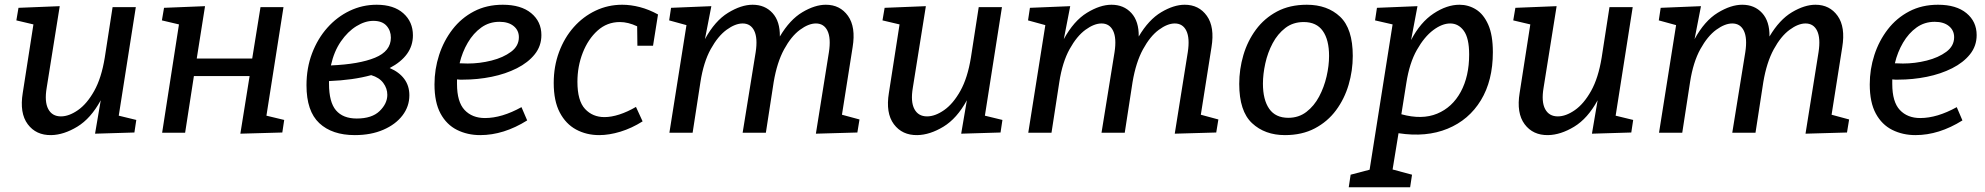

<svg xmlns="http://www.w3.org/2000/svg" viewBox="-20 -560 8374 810"><path d="M196 10Q132 11 97 -36Q62 -83 76 -168L121 -457L49 -474L58 -527L232 -534L177 -190Q167 -131 183.5 -100Q200 -69 237 -69Q271 -69 309 -95.5Q347 -122 377.5 -176.5Q408 -231 422 -317L455 -530H553L481 -72L555 -54L547 -1L381 4L405 -137Q363 -60 306 -25.5Q249 9 196 10Z M664 0 735 -457 663 -474 672 -527 845 -534 810 -313H1044L1079 -530H1176L1104 -72L1179 -54L1171 -1L994 4L1033 -239H798L761 0Z M1477 10Q1381 10 1327 -40.5Q1273 -91 1273 -200Q1273 -273 1296.5 -335Q1320 -397 1361 -443Q1402 -489 1455.5 -514.5Q1509 -540 1569 -540Q1641 -540 1681.5 -504Q1722 -468 1722 -411Q1722 -367 1697 -332.5Q1672 -298 1624 -273Q1664 -256 1685.5 -227Q1707 -198 1707 -158Q1707 -111 1678 -73Q1649 -35 1597 -12.5Q1545 10 1477 10ZM1555 -472Q1520 -472 1483.5 -449.5Q1447 -427 1418 -385Q1389 -343 1376 -284Q1495 -289 1562 -316.5Q1629 -344 1629 -401Q1629 -431 1610.5 -451.5Q1592 -472 1555 -472ZM1368 -207Q1368 -129 1397.5 -94.5Q1427 -60 1485 -60Q1549 -60 1581.5 -91.5Q1614 -123 1614 -160Q1614 -187 1597 -210Q1580 -233 1546 -243Q1470 -222 1368 -218Q1368 -213 1368 -207Z M2006 10Q1952 10 1908 -12Q1864 -34 1838.5 -81Q1813 -128 1813 -204Q1813 -268 1832.5 -328Q1852 -388 1889 -436Q1926 -484 1979.5 -512Q2033 -540 2101 -540Q2178 -540 2221 -504.5Q2264 -469 2264 -412Q2264 -366 2236 -331Q2208 -296 2160.5 -272Q2113 -248 2054 -236Q1995 -224 1933 -224Q1927 -224 1920.5 -224Q1914 -224 1908 -225Q1908 -215 1908 -206Q1908 -130 1940 -96Q1972 -62 2026 -62Q2097 -62 2180 -108L2204 -52Q2105 10 2006 10ZM2087 -468Q2044 -468 2010.5 -444Q1977 -420 1953.5 -380Q1930 -340 1919 -293Q1935 -292 1953 -292Q2004 -292 2053.5 -304.5Q2103 -317 2136 -341.5Q2169 -366 2169 -403Q2169 -432 2147 -450Q2125 -468 2087 -468Z M2508 10Q2454 10 2410.5 -13.5Q2367 -37 2341.5 -85.5Q2316 -134 2316 -210Q2316 -280 2338.5 -340.5Q2361 -401 2400.5 -445.5Q2440 -490 2492.5 -515Q2545 -540 2605 -540Q2641 -540 2679.5 -530Q2718 -520 2756 -499L2735 -367H2669L2668 -449Q2630 -467 2595 -467Q2541 -467 2501 -431Q2461 -395 2438.5 -337.5Q2416 -280 2416 -215Q2416 -135 2448 -100.5Q2480 -66 2530 -66Q2559 -66 2593 -77Q2627 -88 2663 -109L2691 -48Q2645 -19 2597.5 -4.5Q2550 10 2508 10Z M3422 4 3477 -340Q3486 -399 3471 -430Q3456 -461 3422 -461Q3391 -461 3354.5 -434Q3318 -407 3288 -352Q3258 -297 3244 -214L3211 0H3113L3168 -340Q3177 -399 3162 -430Q3147 -461 3113 -461Q3082 -461 3045.5 -434.5Q3009 -408 2978.5 -353Q2948 -298 2935 -214L2902 0H2804L2876 -454L2803 -474L2811 -527L2981 -534L2954 -395Q2996 -472 3051.5 -506Q3107 -540 3155 -540Q3207 -540 3239 -505Q3271 -470 3270 -406Q3312 -477 3365 -508.5Q3418 -540 3464 -540Q3524 -540 3557.5 -493Q3591 -446 3577 -361L3532 -76L3606 -56L3597 -1Z M3850 10Q3786 11 3751 -36Q3716 -83 3730 -168L3775 -457L3703 -474L3712 -527L3886 -534L3831 -190Q3821 -131 3837.5 -100Q3854 -69 3891 -69Q3925 -69 3963 -95.5Q4001 -122 4031.5 -176.5Q4062 -231 4076 -317L4109 -530H4207L4135 -72L4209 -54L4201 -1L4035 4L4059 -137Q4017 -60 3960 -25.5Q3903 9 3850 10Z M4936 4 4991 -340Q5000 -399 4985 -430Q4970 -461 4936 -461Q4905 -461 4868.5 -434Q4832 -407 4802 -352Q4772 -297 4758 -214L4725 0H4627L4682 -340Q4691 -399 4676 -430Q4661 -461 4627 -461Q4596 -461 4559.5 -434.5Q4523 -408 4492.5 -353Q4462 -298 4449 -214L4416 0H4318L4390 -454L4317 -474L4325 -527L4495 -534L4468 -395Q4510 -472 4565.5 -506Q4621 -540 4669 -540Q4721 -540 4753 -505Q4785 -470 4784 -406Q4826 -477 4879 -508.5Q4932 -540 4978 -540Q5038 -540 5071.5 -493Q5105 -446 5091 -361L5046 -76L5120 -56L5111 -1Z M5493 -540Q5580 -540 5633.5 -489.5Q5687 -439 5687 -324Q5687 -262 5669.5 -202.5Q5652 -143 5616.5 -95Q5581 -47 5527 -18.5Q5473 10 5401 10Q5316 10 5262 -40.5Q5208 -91 5208 -206Q5208 -268 5225.5 -327.5Q5243 -387 5278.5 -435Q5314 -483 5367.5 -511.5Q5421 -540 5493 -540ZM5480 -467Q5435 -467 5402.5 -442Q5370 -417 5349 -377.5Q5328 -338 5318 -292.5Q5308 -247 5308 -207Q5308 -139 5334.5 -101Q5361 -63 5415 -63Q5459 -63 5491.5 -88Q5524 -113 5545 -152.5Q5566 -192 5576.5 -237.5Q5587 -283 5587 -324Q5587 -392 5560.5 -429.5Q5534 -467 5480 -467Z M5670 230 5678 177 5758 156 5855 -457 5781 -474 5789 -527 5960 -534 5933 -391Q5972 -466 6028 -503Q6084 -540 6137 -540Q6175 -540 6207 -520Q6239 -500 6258.5 -456Q6278 -412 6278 -340Q6278 -220 6227.5 -137Q6177 -54 6087 -17Q5997 20 5880 2L5855 155L5937 177L5929 230ZM5913 -210 5892 -78Q5979 -54 6043 -80.5Q6107 -107 6142.5 -172.5Q6178 -238 6178 -330Q6178 -399 6155.5 -430Q6133 -461 6098 -461Q6064 -461 6026.5 -433Q5989 -405 5957.5 -349.5Q5926 -294 5913 -210Z M6511 10Q6447 11 6412 -36Q6377 -83 6391 -168L6436 -457L6364 -474L6373 -527L6547 -534L6492 -190Q6482 -131 6498.5 -100Q6515 -69 6552 -69Q6586 -69 6624 -95.5Q6662 -122 6692.5 -176.5Q6723 -231 6737 -317L6770 -530H6868L6796 -72L6870 -54L6862 -1L6696 4L6720 -137Q6678 -60 6621 -25.5Q6564 9 6511 10Z M7597 4 7652 -340Q7661 -399 7646 -430Q7631 -461 7597 -461Q7566 -461 7529.5 -434Q7493 -407 7463 -352Q7433 -297 7419 -214L7386 0H7288L7343 -340Q7352 -399 7337 -430Q7322 -461 7288 -461Q7257 -461 7220.5 -434.5Q7184 -408 7153.5 -353Q7123 -298 7110 -214L7077 0H6979L7051 -454L6978 -474L6986 -527L7156 -534L7129 -395Q7171 -472 7226.5 -506Q7282 -540 7330 -540Q7382 -540 7414 -505Q7446 -470 7445 -406Q7487 -477 7540 -508.5Q7593 -540 7639 -540Q7699 -540 7732.5 -493Q7766 -446 7752 -361L7707 -76L7781 -56L7772 -1Z M8061 10Q8007 10 7963 -12Q7919 -34 7893.5 -81Q7868 -128 7868 -204Q7868 -268 7887.5 -328Q7907 -388 7944 -436Q7981 -484 8034.5 -512Q8088 -540 8156 -540Q8233 -540 8276 -504.5Q8319 -469 8319 -412Q8319 -366 8291 -331Q8263 -296 8215.5 -272Q8168 -248 8109 -236Q8050 -224 7988 -224Q7982 -224 7975.5 -224Q7969 -224 7963 -225Q7963 -215 7963 -206Q7963 -130 7995 -96Q8027 -62 8081 -62Q8152 -62 8235 -108L8259 -52Q8160 10 8061 10ZM8142 -468Q8099 -468 8065.5 -444Q8032 -420 8008.5 -380Q7985 -340 7974 -293Q7990 -292 8008 -292Q8059 -292 8108.5 -304.5Q8158 -317 8191 -341.5Q8224 -366 8224 -403Q8224 -432 8202 -450Q8180 -468 8142 -468Z"/></svg>

Font: Bitter Medium
Style: Italic
Weight: 500
Italic angle: -9°
Designer: Sol Matas, and Bitter project Authors
Foundry: Sol Matas
Version: Version 2.001